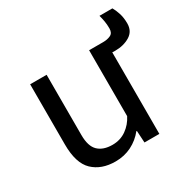

<svg xmlns="http://www.w3.org/2000/svg" viewBox="-146 -769 908 917"><g transform="rotate(-30 307.5 -310.5)"><path d="M67.4 -182.1V-513.7H158.2V-181.2Q158.2 -119.6 185.8 -93Q213.4 -66.4 264.2 -66.4Q307.6 -66.4 340.8 -89.8Q374 -113.3 392.6 -150.4V-513.7H483.4V0H401.4L397.5 -65.9H394.5Q366.7 -30.8 326.4 -10.5Q286.1 9.8 237.3 9.8Q159.7 9.8 113.5 -34.4Q67.4 -78.6 67.4 -182.1ZM429.2 -513.7H470.2Q493.7 -513.7 511.2 -522Q528.8 -530.3 528.8 -555.7Q528.8 -578.1 525.6 -595.9Q522.5 -613.8 517.6 -631.3H588.9Q598.6 -615.2 606.7 -590.1Q614.7 -564.9 614.7 -533.7Q614.7 -490.7 580.6 -470Q546.4 -449.2 499.5 -449.2Q477.1 -449.2 459.5 -452.1Q441.9 -455.1 429.2 -459.5Z"/></g></svg>

Font: RobotoFlex
Style: Regular
Weight: 400
Designer: Berlow after Robertson
Foundry: Google
Version: Version 2.136